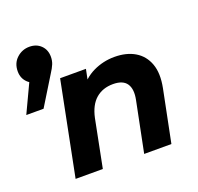

<svg xmlns="http://www.w3.org/2000/svg" viewBox="-136 -894 1064 1034"><g transform="rotate(-20 395.5 -377.0)"><path d="M-6 -414 107 -654 123 -560Q83 -560 57 -585.5Q31 -611 31 -650Q31 -697 62 -725.5Q93 -754 135 -754Q175 -754 200.5 -729Q226 -704 226 -664Q226 -642 218.5 -623Q211 -604 192 -575L93 -414ZM546 -546Q615 -546 663 -517.5Q711 -489 731 -434Q751 -379 735 -298L675 0H519L577 -288Q589 -347 567.5 -379Q546 -411 489 -411Q430 -411 390.5 -377Q351 -343 336 -273L282 0H126L233 -538H381L350 -386L328 -432Q367 -491 424.5 -518.5Q482 -546 546 -546Z"/></g></svg>

Font: Montserrat Thin
Style: Bold Italic
Weight: 700
Italic angle: -11.3°
Version: Version 9.000